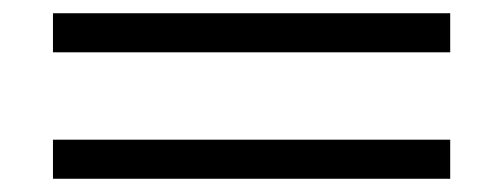

<svg xmlns="http://www.w3.org/2000/svg" viewBox="-20 -410 761 290"><path d="M60 -331H660V-390H60ZM60 -140H660V-199H60Z"/></svg>

Font: Orkney
Style: Regular
Weight: 400
Designer: Samuel Oakes and Alfredo Marco Pradil
Foundry: Alfredo Marco Pradil
Version: 1.0; ttfautohint (v1.5)